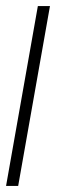

<svg xmlns="http://www.w3.org/2000/svg" viewBox="-23 -614 196 634"><path d="M-3 0H37L142 -594H102Z"/></svg>

Font: Anybody SemiCondensed ExtraLight
Style: Italic
Weight: 250
Width: 4
Italic angle: -10°
Version: Version 1.113;gftools[0.9.25]